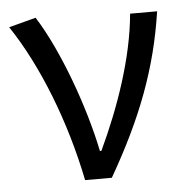

<svg xmlns="http://www.w3.org/2000/svg" viewBox="-45 -601 618 644"><g transform="rotate(-5 264.0 -278.5)"><path d="M216 0H306C416 -191 478 -354 506 -543H415C402 -396 345 -233 279 -93H274C244 -241 173 -439 98 -557L7 -533C100 -394 176 -199 216 0Z"/></g></svg>

Font: Noto Sans Mono CJK SC
Style: Regular
Weight: 400
Designer: Ryoko NISHIZUKA 西塚涼子 (kana, bopomofo & ideographs); Paul D. Hunt (Latin, Greek & Cyrillic); Sandoll Communications 산돌커뮤니
Foundry: Adobe
Version: Version 2.004;hotconv 1.0.118;makeotfexe 2.5.65603